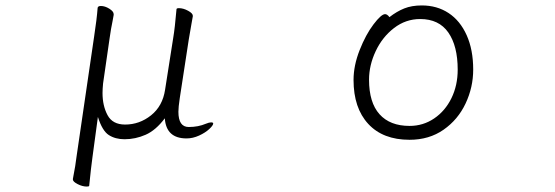

<svg xmlns="http://www.w3.org/2000/svg" viewBox="-20 -501 2040 706"><path d="M629 -467Q629 -471 638 -471Q654 -471 671.5 -461.5Q689 -452 689 -443V-441L684 -413Q674 -357 674 -355L641 -140Q636 -107 636 -90Q636 -34 674 -34Q709 -34 737 -46Q749 -51 756 -51Q764 -51 764 -47Q764 -40 749.5 -26.5Q735 -13 712 -2.5Q689 8 666 8Q591 8 586 -66Q553 -22 515.5 -5.5Q478 11 438 11Q404 11 380 -4.5Q356 -20 340 -71L320 77Q315 112 308 182Q308 185 299 185Q283 185 265.5 176Q248 167 248 159V157Q258 106 262 71L326 -366Q336 -431 339 -472Q340 -479 351 -479Q366 -479 382 -469Q398 -459 398 -449V-446L394 -424Q388 -396 383 -360L359 -194Q357 -173 357 -159Q357 -112 375.5 -77.5Q394 -43 440 -43Q493 -43 535.5 -77Q578 -111 587 -171L617 -362Q623 -397 629 -467Z M1531 -481Q1587 -481 1629.5 -453Q1672 -425 1696 -371.5Q1720 -318 1720 -245Q1720 -180 1692 -120.5Q1664 -61 1611 -24Q1558 13 1486 13Q1388 13 1334 -45.5Q1280 -104 1280 -207Q1280 -260 1302.5 -317Q1325 -374 1353.5 -411.5Q1382 -449 1396 -449Q1404 -449 1412 -438Q1439 -459 1466.5 -470Q1494 -481 1531 -481ZM1486 -38Q1536 -38 1576.5 -65.5Q1617 -93 1640 -140Q1663 -187 1663 -245Q1663 -332 1628.5 -381.5Q1594 -431 1525 -431Q1472 -431 1429 -398Q1386 -365 1361.5 -313Q1337 -261 1337 -208Q1337 -124 1375.5 -81Q1414 -38 1486 -38Z"/></svg>

Font: JyunsaiKaai Light
Style: Regular
Weight: 300
Designer: Fontworks Inc.
Version: Version 0.030;April 7, 2024;FontCreator 14.0.0.2901 64-bit